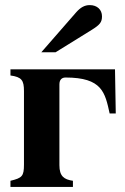

<svg xmlns="http://www.w3.org/2000/svg" viewBox="-20 -733 491 753"><path d="M213 -402C213 -421 223 -429 237 -429C381 -429 392 -370 410 -288H434L431 -461H21V-437C65 -431 74 -418 74 -376V-88C74 -42 67 -35 21 -24V0H266V-24C231 -29 213 -42 213 -85ZM142 -528H198L340 -616C372 -636 380 -646 380 -669C380 -695 361 -713 332 -713C312 -713 296 -704 279 -685Z"/></svg>

Font: XITS Math
Style: Bold
Weight: 700
Designer: MicroPress Inc., with final additions and corrections provided by Coen Hoffman, Elsevier (retired)
Version: Version 1.302